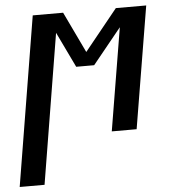

<svg xmlns="http://www.w3.org/2000/svg" viewBox="-88 -578 741 831"><g transform="rotate(-5 282.0 -162.5)"><path d="M-36 205 85 -530H217L302 -352L446 -530H578L490 0H382L456 -446L331 -292H253L179 -446L72 205Z"/></g></svg>

Font: Iosevka Curly SmBdExObl
Style: Regular
Weight: 600
Width: 7
Italic angle: -9°
Monospace: yes
Designer: Belleve Invis
Foundry: Belleve Invis
Version: Version 11.1.0; ttfautohint (v1.8.3)